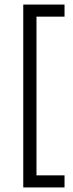

<svg xmlns="http://www.w3.org/2000/svg" viewBox="-20 -711 320 842"><path d="M82 111V-676H140V111ZM82 111V58H263V111ZM82 -638V-691H263V-638Z"/></svg>

Font: Bricolage Grotesque SemiCondensed ExtraLight
Style: Regular
Weight: 250
Width: 4
Designer: Mathieu Triay
Foundry: Atelier Triay
Version: Version 1.000;gftools[0.9.30]